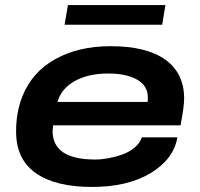

<svg xmlns="http://www.w3.org/2000/svg" viewBox="-20 -720 784 752"><path d="M232.9 -623 246.1 -700.2H627.9L615.2 -623ZM339.8 12.2Q197.3 12.2 120.1 -42Q43 -96.2 43 -205.1Q43 -279.3 66.9 -340.8Q105 -437.5 196.3 -488.3Q287.6 -539.1 412.1 -539.1Q554.7 -539.1 627.9 -486.1Q701.2 -433.1 701.2 -334Q701.2 -301.8 687 -229H188Q186 -213.4 186 -207Q186 -95.2 353 -95.2Q377 -95.2 404.1 -100.1Q431.2 -105 458.7 -114.7Q486.3 -124.5 507.3 -142.1Q528.3 -159.7 535.2 -182.1H674.8Q660.2 -96.7 570.3 -42.2Q480.5 12.2 339.8 12.2ZM205.1 -320.8H558.1Q559.1 -326.7 559.1 -337.9Q559.1 -384.8 516.4 -408.4Q473.6 -432.1 404.8 -432.1Q326.7 -432.1 273.7 -403.1Q220.7 -374 205.1 -320.8Z"/></svg>

Font: Archivo Expanded SemiBold
Style: Italic
Weight: 600
Width: 7
Italic angle: -10°
Designer: Hector Gatti
Foundry: Omnibus-Type
Version: Version 2.001